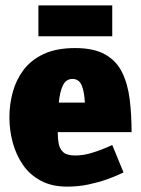

<svg xmlns="http://www.w3.org/2000/svg" viewBox="-20 -687 525 715"><path d="M230 8Q173 8 132 -14Q91 -36 65.5 -73Q40 -110 27.5 -156Q15 -202 15 -250Q15 -298 27.5 -344Q40 -390 68 -427Q96 -464 143 -486Q190 -508 260 -508Q330 -508 372 -484Q414 -460 435 -417Q456 -374 463 -317Q470 -260 470 -195H195Q195 -170 199 -150.5Q203 -131 216.5 -119.5Q230 -108 260 -108Q291 -108 323 -118Q355 -128 376.5 -137.5Q398 -147 398 -147L440 -45Q440 -45 423 -37Q406 -29 376.5 -18.5Q347 -8 309.5 0Q272 8 230 8ZM250 -393Q226 -393 214.5 -369.5Q203 -346 199 -305H296Q294 -346 284 -369.5Q274 -393 250 -393ZM123 -667H398V-552H123Z"/></svg>

Font: Epunda Sans Black
Style: Regular
Weight: 900
Designer: Simon Atzbach
Foundry: typofactur
Version: Version 2.204; ttfautohint (v1.8.4.7-5d5b)